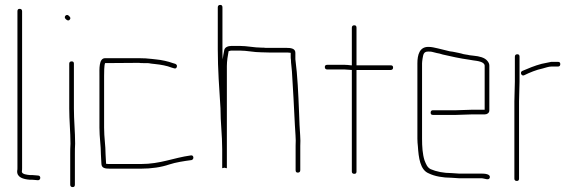

<svg xmlns="http://www.w3.org/2000/svg" viewBox="-20 -707 2352 782"><path d="M101 25C108 25 116 25 123 26L134 27C146 28 148 9 136 8L124 7C117 6 109 6 102 6C91 5 69 3 69 -8C70 -13 70 -19 70 -24V-661C70 -668 66 -671 60 -671C54 -671 51 -668 51 -661V-24C51 -19 51 -15 50 -11C48 16 76 23 101 25Z M267 -122C266 -107 266 -93 266 -79V45C266 52 270 55 276 55C282 55 285 52 285 45V-79C285 -92 285 -107 286 -122C286 -171 281 -216 281 -265V-448C281 -454 278 -457 272 -457C266 -457 262 -454 262 -448V-265C262 -217 267 -170 267 -122ZM247 -630C251 -626 258 -620 264 -627C270 -634 264 -639 260 -643C251 -652 238 -639 247 -630Z M385 -398V-187C385 -147 391 -114 391 -78C391 -65 393 -54 393 -41C393 -22 408 -20 428 -20H554C597 -20 637 -26 669 -37C696 -46 730 -51 760 -55C772 -58 769 -77 757 -74C685 -64 634 -39 554 -39H428C423 -39 417 -39 412 -40V-42C412 -54 410 -66 410 -78C410 -115 404 -146 404 -187V-398C404 -411 404 -441 408 -450L546 -451C551 -450 557 -450 563 -450H580C585 -450 590 -449 595 -448L613 -446C634 -444 661 -439 678 -432L688 -429C694 -427 698 -428 700 -434C702 -440 700 -444 694 -447L684 -450C665 -457 638 -463 616 -465L598 -467C581 -469 565 -470 546 -470H408C382 -470 385 -425 385 -398Z M885 -100V-22L895 -24C897 -23 901 -22 903 -22H904V-438C904 -458 908 -483 911 -498C911 -499 912 -499 913 -499C916 -500 920 -501 923 -501H956C986 -501 1014 -494 1044 -494C1057 -494 1067 -493 1081 -493H1147C1151 -493 1156 -493 1163 -492H1164V-478C1164 -473 1164 -468 1165 -463C1165 -449 1168 -433 1169 -416C1173 -346 1178 -272 1181 -198C1182 -170 1186 -142 1184 -114V-14C1184 -7 1187 -4 1193 -4C1199 -4 1203 -7 1203 -14V-113C1205 -141 1201 -169 1200 -198L1198 -250C1195 -324 1192 -398 1183 -466V-492C1183 -510 1164 -512 1147 -512H1062C1057 -513 1051 -513 1045 -513C1015 -513 987 -520 956 -520H923C908 -520 894 -514 893 -501C891 -490 888 -478 887 -465C886 -479 886 -493 886 -506V-677C886 -684 883 -687 877 -687C871 -687 867 -684 867 -677V-506C867 -426 873 -344 878 -266C878 -208 885 -156 885 -100Z M1413 -422V-8C1413 -2 1417 1 1423 1C1429 1 1432 -2 1432 -8V-422H1571C1578 -422 1581 -426 1581 -432C1581 -438 1578 -441 1571 -441H1432V-594C1432 -601 1429 -604 1423 -604C1417 -604 1413 -601 1413 -594V-441H1409C1400 -442 1392 -443 1384 -443H1313C1306 -443 1303 -440 1303 -434C1303 -428 1306 -424 1313 -424H1384C1393 -424 1404 -422 1413 -422Z M1819 -2C1787 -2 1757 -8 1734 -18C1720 -25 1715 -39 1709 -54C1701 -79 1699 -110 1699 -142V-449C1699 -454 1700 -460 1701 -468C1704 -485 1705 -497 1724 -497C1730 -497 1735 -497 1739 -496L1759 -491C1766 -490 1774 -488 1783 -485C1818 -477 1853 -469 1890 -464L1908 -461C1923 -459 1954 -456 1954 -439V-260H1900C1887 -260 1852 -258 1838 -258H1743C1737 -258 1734 -254 1734 -248C1734 -242 1737 -239 1743 -239H1838C1852 -239 1887 -241 1900 -241H1954C1964 -241 1973 -247 1973 -257V-440C1973 -447 1970 -453 1965 -459C1954 -473 1931 -478 1910 -480L1893 -482C1881 -485 1870 -485 1859 -489C1849 -491 1848 -492 1836 -494C1828 -496 1820 -497 1812 -498C1797 -501 1778 -507 1763 -510C1747 -513 1741 -516 1724 -516C1689 -516 1680 -484 1680 -449V-142C1680 -131 1681 -120 1682 -111C1685 -65 1691 -15 1726 -1C1750 11 1784 17 1819 17C1830 17 1838 19 1849 19H1941C1953 19 1972 30 1975 16C1978 2 1955 0 1941 0H1849C1838 0 1830 -2 1819 -2Z M2116 -401C2136 -411 2165 -423 2190 -428C2202 -431 2214 -436 2226 -436H2253C2259 -436 2262 -440 2262 -446C2262 -452 2259 -455 2253 -455H2225C2213 -453 2198 -449 2186 -447C2159 -440 2130 -428 2107 -418C2096 -413 2104 -394 2116 -401ZM2075 -294V21C2075 27 2079 30 2085 30C2091 30 2094 27 2094 21V-294C2094 -319 2096 -351 2096 -374V-476C2096 -483 2093 -486 2087 -486C2081 -486 2077 -483 2077 -476V-374C2077 -350 2075 -320 2075 -294Z"/></svg>

Font: Electronic
Style: ExThn
Weight: 100
Version: Version 1.011